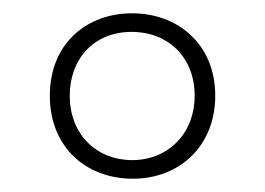

<svg xmlns="http://www.w3.org/2000/svg" viewBox="-20 -836 399 289"><path d="M180 -567C250 -567 304 -616 304 -692C304 -770 247 -816 179 -816C110 -816 55 -770 55 -692C55 -615 109 -567 180 -567ZM179 -595C126 -595 85 -633 85 -692C85 -747 121 -788 178 -788C234 -788 273 -749 273 -692C273 -635 233 -595 179 -595Z"/></svg>

Font: Noto Sans Kannada UI ExtraCondensed ExtraLight
Style: Regular
Weight: 200
Width: 2
Designer: Jelle Bosma - Monotype Design Team
Foundry: Monotype Imaging Inc.
Version: Version 2.005